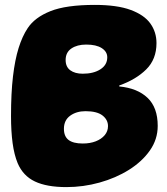

<svg xmlns="http://www.w3.org/2000/svg" viewBox="-20 -759 683 784"><path d="M251 5Q171 5 122.5 -18Q74 -41 52 -93Q38 -127 31.5 -174.5Q25 -222 25 -285Q25 -379 33 -447Q41 -515 56 -563Q71 -611 93 -644Q122 -688 186 -713.5Q250 -739 367 -739Q458 -739 513.5 -718.5Q569 -698 594 -663Q619 -628 619 -583Q619 -517 577 -475.5Q535 -434 467 -410V-406Q541 -399 582.5 -359.5Q624 -320 624 -245Q624 -190 592 -144.5Q560 -99 506.5 -65.5Q453 -32 386.5 -13.5Q320 5 251 5ZM318 -173Q348 -173 371 -182Q394 -191 407.5 -207Q421 -223 421 -244Q421 -270 398.5 -287.5Q376 -305 329 -305Q292 -305 266.5 -286.5Q241 -268 241 -233Q241 -202 260 -187.5Q279 -173 318 -173ZM318 -458Q362 -458 390 -476Q418 -494 418 -525Q418 -548 395.5 -562.5Q373 -577 332 -577Q295 -577 271.5 -561Q248 -545 248 -514Q248 -486 267 -472Q286 -458 318 -458Z"/></svg>

Font: DynaPuff
Style: Bold
Weight: 700
Designer: Toshi Omagari, Jennifer Daniel
Foundry: Google Fonts
Version: Version 2.000